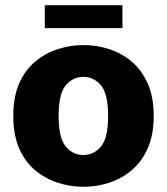

<svg xmlns="http://www.w3.org/2000/svg" viewBox="-20 -705 640 737"><path d="M300 12Q250 12 202 -3.5Q154 -19 115 -51.5Q76 -84 53.5 -135.5Q31 -187 31 -260Q31 -333 53.5 -384.5Q76 -436 115 -468.5Q154 -501 202 -516.5Q250 -532 300 -532Q351 -532 399 -516.5Q447 -501 485.5 -468.5Q524 -436 547 -384.5Q570 -333 570 -260Q570 -187 547 -135.5Q524 -84 485.5 -51.5Q447 -19 399 -3.5Q351 12 300 12ZM300 -110Q340 -110 367.5 -142.5Q395 -175 395 -260Q395 -345 367.5 -377.5Q340 -410 300 -410Q260 -410 232.5 -377.5Q205 -345 205 -260Q205 -175 232.5 -142.5Q260 -110 300 -110ZM152 -597V-685H450V-597Z"/></svg>

Font: Murecho
Style: Bold
Weight: 700
Designer: Neil Summerour
Foundry: Positype
Version: Version 1.010; ttfautohint (v1.8.3)